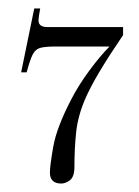

<svg xmlns="http://www.w3.org/2000/svg" viewBox="-20 -429 329 454"><path d="M125 5Q98 5 98 -21Q98 -37 106 -82.5Q114 -128 149 -195Q166 -228 191.5 -262.5Q217 -297 239 -319H110Q88 -319 76 -316Q64 -313 57.5 -300.5Q51 -288 43 -258H30L61 -409H75Q73 -398 72 -391Q71 -384 71 -381Q71 -365 92 -365H271V-346Q237 -296 215 -259Q193 -222 181 -194Q164 -154 160 -116Q156 -78 156 -35Q156 -11 145.5 -3Q135 5 125 5Z"/></svg>

Font: Updock
Style: Regular
Weight: 400
Designer: Robert E. Leuschke
Foundry: Robert E. Leuschke
Version: Version 1.010; ttfautohint (v1.8.4.7-5d5b)